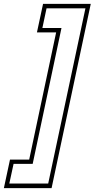

<svg xmlns="http://www.w3.org/2000/svg" viewBox="-87 -770 488 990"><path d="M179 200H-67L-35.5 53H63.5L202.5 -603H103.5L135 -750H381ZM161.5 176.5 353.5 -727H153L131.5 -625.5H230L81.5 75H-17L-39 176.5Z"/></svg>

Font: Tourney Expanded ExtraLight
Style: Italic
Weight: 200
Width: 7
Italic angle: -12°
Designer: Tyler Finck
Foundry: Etcetera Type Co
Version: Version 1.010; ttfautohint (v1.8.3)